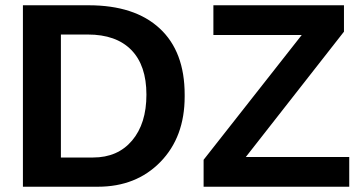

<svg xmlns="http://www.w3.org/2000/svg" viewBox="-20 -708 1373 728"><path d="M680.2 -349.1V-341.8Q680.2 -188.5 588.4 -94.2Q496.6 0 351.1 0H345.2H66.9V-688H315.9Q490.7 -688 585.4 -600.3Q680.2 -512.7 680.2 -349.1ZM535.2 -349.1Q535.2 -460 477.8 -518.6Q420.4 -577.1 313 -577.1H210.9V-110.8H333Q426.3 -110.8 480.7 -175Q535.2 -239.3 535.2 -349.1ZM1304.2 -112.8V0H752V-102.1L1124 -575.2H789.1V-688H1284.2V-587.9L912.1 -112.8Z"/></svg>

Font: Libra Sans Modern
Style: Bold
Weight: 700
Foundry: Stefan Peev, Context Ltd
Version: Version 1.000